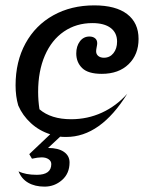

<svg xmlns="http://www.w3.org/2000/svg" viewBox="-20 -500 536 715"><path d="M342 -339Q342 -334 340 -324.5Q338 -315 338 -309Q338 -298 346 -291.5Q354 -285 367 -285Q389 -285 402.5 -302Q416 -319 416 -345Q416 -378 392 -396Q368 -414 324 -414Q264 -414 218 -382.5Q172 -351 147 -293Q122 -235 122 -158Q122 -125 127 -93Q170 -56 245 -56Q306 -56 359.5 -80.5Q413 -105 454 -151Q354 10 227 10Q211 10 204 9L159 51Q197 51 218 65.5Q239 80 239 105Q239 146 211 170.5Q183 195 146 195Q110 195 85 180.5Q60 166 49 138Q75 151 117 151Q171 151 171 111Q171 100 161 93Q151 86 135 86Q121 86 99 91L89 74L167 0Q126 -13 95 -41.5Q64 -70 48 -107Q38 -141 38 -182Q38 -271 75 -338.5Q112 -406 178.5 -443Q245 -480 331 -480Q411 -480 453.5 -447.5Q496 -415 496 -355Q496 -297 459 -261Q422 -225 359 -225Q308 -225 286 -246.5Q264 -268 264 -301Q264 -328 277.5 -346Q291 -364 313 -364Q326 -364 334 -357.5Q342 -351 342 -339Z"/></svg>

Font: Srisakdi
Style: Bold
Weight: 700
Designer: Cadson Demak Co.,Ltd.
Foundry: Cadson Demak Co.,Ltd.
Version: Version 1.000